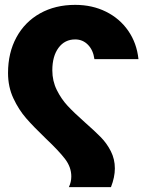

<svg xmlns="http://www.w3.org/2000/svg" viewBox="-20 -552 602 789"><path d="M273 173Q273 135 247.5 101.5Q222 68 168 17Q118 -31 87.5 -66Q57 -101 35 -148Q13 -195 13 -252Q13 -335 47.5 -398.5Q82 -462 144.5 -497Q207 -532 289 -532Q359 -532 415.5 -504Q472 -476 507 -425.5Q542 -375 549 -309H368Q363 -346 341.5 -368Q320 -390 289 -390Q246 -390 220.5 -355.5Q195 -321 195 -263Q195 -219 213.5 -182Q232 -145 258 -117Q284 -89 328 -50Q370 -13 394.5 12Q419 37 435.5 69.5Q452 102 452 140Q452 176 436 217H263Q273 196 273 173Z"/></svg>

Font: Non Bureau Extended
Style: Bold
Weight: 700
Width: 7
Designer: Jona Saucedo
Foundry: Non Foundry
Version: Version 1.000; ttfautohint (v1.8.4)